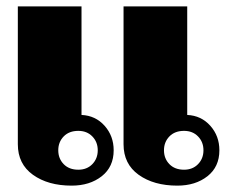

<svg xmlns="http://www.w3.org/2000/svg" viewBox="-20 -573 714 603"><path d="M36 -553H236V-212Q280 -210 308.5 -178Q337 -146 337 -101Q337 -49 299.5 -19.5Q262 10 205 10Q131 10 83.5 -24Q36 -58 36 -120ZM368 -553H568V-212Q612 -210 640.5 -178Q669 -146 669 -101Q669 -49 631.5 -19.5Q594 10 537 10Q463 10 415.5 -24Q368 -58 368 -120ZM226 -40Q253 -40 270 -57.5Q287 -75 287 -101Q287 -127 270 -144.5Q253 -162 226 -162Q197 -162 180 -144.5Q163 -127 163 -101Q163 -75 180 -57.5Q197 -40 226 -40ZM558 -40Q585 -40 602 -57.5Q619 -75 619 -101Q619 -127 602 -144.5Q585 -162 558 -162Q529 -162 512 -144.5Q495 -127 495 -101Q495 -75 512 -57.5Q529 -40 558 -40Z"/></svg>

Font: Taviraj Black
Style: Regular
Weight: 900
Designer: Katatrad Team
Foundry: CadsonDemak
Version: Version 1.001